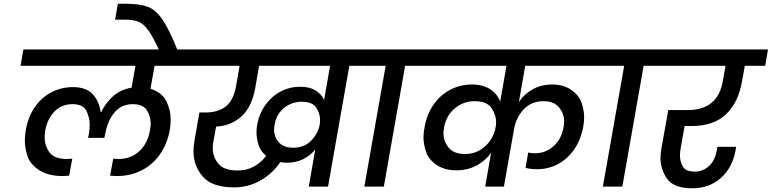

<svg xmlns="http://www.w3.org/2000/svg" viewBox="-20 -1007 4164 1036"><path d="M814 -652 792 -528Q855 -508 878 -460Q901 -412 901 -362Q901 -335 896 -305Q883 -233 845 -177Q807 -121 746.5 -89Q686 -57 608 -57Q600 -57 574 -59L591 -151L618 -149Q686 -149 731.5 -191Q777 -233 789 -303Q793 -324 793 -342Q793 -379 772.5 -412Q752 -445 696 -445Q636 -445 598 -400.5Q560 -356 547 -281L543 -263H455L459 -281Q464 -309 464 -333Q464 -372 446.5 -408.5Q429 -445 371 -445Q313 -445 274.5 -406Q236 -367 224 -303Q221 -283 221 -266Q221 -221 247 -185Q273 -149 341 -149L370 -151L353 -59Q327 -57 319 -57Q241 -57 191.5 -89Q142 -121 128 -165.5Q114 -210 114 -247Q114 -275 119 -305Q132 -378 168.5 -430Q205 -482 258.5 -509.5Q312 -537 374 -537Q445 -537 480.5 -498.5Q516 -460 523 -402H526Q550 -452 590.5 -488Q631 -524 690 -534L711 -652H91L106 -740H1060L1045 -652Z M839 -736Q803 -813 778 -846.5Q753 -880 725.5 -890.5Q698 -901 646 -901H601L616 -987H659Q736 -986 777.5 -970.5Q819 -955 855.5 -903Q892 -851 938 -736Z M2002 -740 1987 -652H1865L1750 0H1646L1681 -200Q1654 -167 1615.5 -148Q1577 -129 1528 -129Q1510 -129 1492 -132Q1451 -71 1386 -33.5Q1321 4 1243 4Q1124 4 1074 -54.5Q1024 -113 1024 -190Q1024 -220 1030 -253L1056 -400H1089Q1156 -400 1198 -432.5Q1240 -465 1254 -544L1273 -652H998L1013 -740ZM1262 -87Q1312 -87 1351 -109Q1390 -131 1416 -166Q1384 -193 1374 -228Q1364 -263 1364 -292Q1364 -313 1368 -336Q1379 -395 1412.5 -441.5Q1446 -488 1495 -513.5Q1544 -539 1600 -539Q1649 -539 1681 -520Q1713 -501 1729 -468L1761 -652H1378L1357 -531Q1338 -428 1282 -378Q1226 -328 1146 -324L1131 -241Q1128 -223 1128 -207Q1128 -161 1158 -124Q1188 -87 1262 -87ZM1563 -210Q1621 -210 1658.5 -247.5Q1696 -285 1705 -334Q1707 -348 1707 -360Q1707 -394 1686.5 -426Q1666 -458 1607 -458Q1555 -458 1513.5 -425Q1472 -392 1462 -336Q1459 -321 1459 -307Q1459 -268 1484.5 -239Q1510 -210 1563 -210Z M1946 0 2061 -652H1939L1954 -740H2303L2288 -652H2166L2051 0Z M2814 -652 2780 -457Q2809 -500 2855 -525.5Q2901 -551 2960 -551Q3021 -551 3063 -521.5Q3105 -492 3118.5 -451Q3132 -410 3132 -375Q3132 -350 3127 -323Q3114 -252 3078 -200.5Q3042 -149 2990.5 -121.5Q2939 -94 2879 -94Q2843 -94 2816 -101L2830 -184Q2845 -180 2867 -180Q2923 -180 2966 -217.5Q3009 -255 3021 -321Q3024 -337 3024 -352Q3024 -393 2997 -427Q2970 -461 2913 -461Q2847 -461 2806 -417Q2765 -373 2754 -312L2699 0H2598L2630 -183Q2600 -140 2551.5 -114Q2503 -88 2441 -88Q2379 -88 2336 -117Q2293 -146 2279 -187.5Q2265 -229 2265 -265Q2265 -291 2271 -321Q2283 -390 2319 -442Q2355 -494 2409 -522.5Q2463 -551 2526 -551Q2586 -551 2624.5 -526Q2663 -501 2679 -459L2713 -652H2240L2255 -740H3288L3273 -652ZM2490 -176Q2535 -176 2570 -197Q2605 -218 2626.5 -251Q2648 -284 2654 -319Q2657 -334 2657 -348Q2657 -387 2632 -424Q2607 -461 2540 -461Q2481 -461 2434.5 -422.5Q2388 -384 2376 -320Q2373 -303 2373 -288Q2373 -244 2401 -210Q2429 -176 2490 -176Z M3233 0 3348 -652H3226L3241 -740H3590L3575 -652H3453L3338 0Z M3674 -327 3652 -202Q3649 -183 3649 -167Q3649 -136 3664.5 -108.5Q3680 -81 3729 -81Q3774 -81 3806 -111.5Q3838 -142 3847 -193L3851 -215H3952L3949 -196Q3932 -102 3869.5 -46.5Q3807 9 3715 9Q3616 9 3580 -42Q3544 -93 3544 -154Q3544 -179 3549 -207L3586 -413H3690Q3853 -413 3880 -569L3895 -652H3527L3542 -740H4124L4109 -652H3999L3984 -569Q3964 -453 3897 -390Q3830 -327 3712 -327Z"/></svg>

Font: Fz Poppins Med
Style: Italic
Weight: 500
Italic angle: -10°
Designer: Ninad Kale (Devanagari), Jonny Pinhorn (Latin)
Foundry: Indian Type Foundry
Version: Vit hóa bi Vntype.Com & FontZin.Com